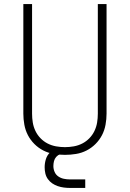

<svg xmlns="http://www.w3.org/2000/svg" viewBox="-20 -755 640 946"><path d="M300 8Q273 8 245.5 3.5Q218 -1 193.5 -13.5Q169 -26 149.5 -45.5Q130 -65 117.5 -89Q105 -113 100 -140.5Q95 -168 95 -195V-735H138V-195Q138 -173 141.5 -151.5Q145 -130 154.5 -110Q164 -90 179.5 -74Q195 -58 214.5 -48Q234 -38 256 -34Q278 -30 300 -30Q322 -30 344 -34Q366 -38 385.5 -48Q405 -58 420.5 -74Q436 -90 445.5 -110Q455 -130 458.5 -151.5Q462 -173 462 -195V-735H505V-195Q505 -168 500 -140.5Q495 -113 482.5 -89Q470 -65 450.5 -45.5Q431 -26 406.5 -13.5Q382 -1 354.5 3.5Q327 8 300 8ZM400 171H325Q310 171 294.5 169Q279 167 264.5 162Q250 157 237.5 148.5Q225 140 216 127.5Q207 115 203.5 100Q200 85 200 69Q200 49 206 29.5Q212 10 226.5 -4Q241 -18 260.5 -24Q280 -30 300 -30V0Q288 0 276.5 4.5Q265 9 257 18Q249 27 246 39Q243 51 243 63Q243 78 249 92Q255 106 267.5 114.5Q280 123 295 126Q310 129 325 129H400Z"/></svg>

Font: Zed Sans Extralight Extended
Style: Regular
Weight: 200
Width: 7
Designer: Belleve Invis
Foundry: Belleve Invis
Version: Version 1.0.0; ttfautohint (v1.8.4)